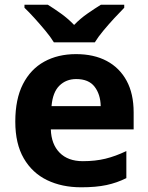

<svg xmlns="http://www.w3.org/2000/svg" viewBox="-20 -786 631 816"><path d="M303 -556Q379 -556 433.5 -527Q488 -498 518 -443Q548 -388 548 -308V-236H196Q198 -173 233.5 -137Q269 -101 332 -101Q385 -101 428 -111.5Q471 -122 517 -144V-29Q477 -9 432.5 0.5Q388 10 325 10Q243 10 180 -20.5Q117 -51 81 -113Q45 -175 45 -269Q45 -365 77.5 -428.5Q110 -492 168 -524Q226 -556 303 -556ZM304 -450Q261 -450 232.5 -422Q204 -394 199 -335H408Q407 -385 382 -417.5Q357 -450 304 -450ZM209 -606Q195 -629 172.5 -656Q150 -683 126.5 -709Q103 -735 84 -753V-766H183Q209 -750 239 -728.5Q269 -707 295 -680Q321 -707 352 -728.5Q383 -750 409 -766H508V-753Q490 -735 466 -709Q442 -683 419.5 -656Q397 -629 383 -606Z"/></svg>

Font: Noto Sans Gunjala Gondi
Style: Regular
Weight: 400
Designer: Ek Type
Foundry: Ek Type
Version: Version 1.004